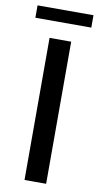

<svg xmlns="http://www.w3.org/2000/svg" viewBox="-93 -876 483 918"><g transform="rotate(10 148.5 -416.5)"><path d="M12.2 -772.9V-833H283.7V-772.9ZM95.7 0V-689.9H200.7V0Z"/></g></svg>

Font: HK Grotesk SemiBold Legacy
Style: Regular
Weight: 600
Designer: Alfredo Marco Pradil
Foundry: Hanken Design Co.
Version: Version 2.022;PS 002.022;hotconv 1.0.88;makeotf.lib2.5.64775